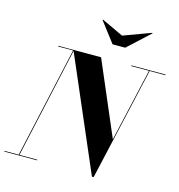

<svg xmlns="http://www.w3.org/2000/svg" viewBox="-177 -1109 1155 1240"><g transform="rotate(15 401.0 -489.0)"><path d="M503 -920 687 -988 690 -985.5 543 -850H458.5L355 -985.5L358 -988ZM-37.5 -4.5H57.5L222.5 -745.5H122.5V-750H408.5L619 -258L730 -745.5H611V-750H840V-745.5H734.5L562.5 10H551L226.5 -743.5L62.5 -4.5H181.5V0H-37.5Z"/></g></svg>

Font: Bodoni* 36pt
Style: Bold Italic
Weight: 700
Italic angle: -13°
Version: Version 2.3